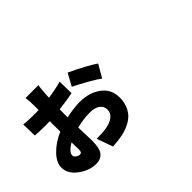

<svg xmlns="http://www.w3.org/2000/svg" viewBox="-117 -1248 1735 1735"><g transform="rotate(-45 750.0 -380.5)"><path d="M271.5 -108.4Q280.3 -108.4 285.6 -110.4Q291 -112.3 295.4 -121.6Q299.8 -130.9 299.8 -147.5Q299.8 -158.2 297.9 -240.2Q218.8 -194.3 218.8 -151.4Q218.8 -134.8 237.3 -121.6Q255.9 -108.4 271.5 -108.4ZM432.6 -462.9V-424.8Q532.2 -446.3 607.4 -446.3Q729.5 -446.3 811 -385.7Q892.6 -325.2 892.6 -218.8Q892.6 -125 841.3 -60.1Q790 4.9 669.9 35.2Q618.2 45.9 536.1 51.8L481.4 -102.5Q561.5 -102.5 605.5 -110.4Q665 -120.1 701.2 -147.9Q737.3 -175.8 737.3 -219.7Q737.3 -262.7 702.1 -288.6Q667 -314.5 605.5 -314.5Q525.4 -314.5 435.5 -292Q436.5 -262.7 437.5 -222.7Q438.5 -182.6 439.5 -157.2Q440.4 -131.8 440.4 -118.2Q440.4 -20.5 409.2 17.6Q377.9 55.7 319.3 55.7Q232.4 55.7 151.9 -3.9Q71.3 -63.5 71.3 -144.5Q71.3 -209 134.8 -273.9Q198.2 -338.9 294.9 -380.9Q293.9 -407.2 293.9 -458V-514.6Q278.3 -513.7 251 -513.7Q153.3 -513.7 107.4 -518.6L103.5 -663.1Q163.1 -656.2 247.1 -656.2Q278.3 -656.2 293.9 -657.2V-719.7Q293.9 -774.4 287.1 -817.4H451.2Q446.3 -786.1 441.4 -720.7L438.5 -669.9Q529.3 -681.6 609.4 -704.1L612.3 -554.7Q543.9 -540 433.6 -527.3Q432.6 -505.9 432.6 -462.9ZM654.3 -593.8 718.8 -710.9Q885.7 -632.8 971.7 -574.2L901.4 -452.1Q869.1 -477.5 787.6 -523.4Q706.1 -569.3 654.3 -593.8Z"/></g></svg>

Font: Bpmf Zihi Sans Heavy
Style: Heavy
Weight: 900
Foundry: But Ko
Version: Version 1.320